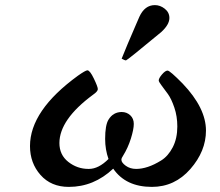

<svg xmlns="http://www.w3.org/2000/svg" viewBox="-20 -731 868 756"><path d="M98.1 -155.8Q98.1 -295.9 287.1 -433.1Q316.9 -454.1 324.2 -454.1Q334 -454.1 349.6 -421.6Q365.2 -389.2 365.2 -380.1Q365.2 -371.1 346.2 -357.9Q214.4 -260.7 213.9 -168Q213.9 -121.1 249 -93.5Q284.2 -65.9 328.1 -65.9H330.1Q368.2 -65.9 407.2 -105Q394 -142.1 394 -184.1Q394 -238.3 407.2 -259.8Q425.3 -289.6 459 -290Q479 -290 492.9 -277.1Q506.8 -264.2 506.8 -243.2Q506.8 -222.2 495.4 -185.5Q483.9 -148.9 464.8 -118.2Q458 -108.4 458 -102.1Q458 -90.8 475.1 -78.4Q492.2 -65.9 516.1 -65.9Q538.1 -65.9 562.5 -74Q586.9 -82 614.5 -99.1Q642.1 -116.2 660.2 -151.1Q678.2 -186 678.2 -232.9Q678.2 -272.9 666.5 -307.4Q654.8 -341.8 641.4 -360.4Q627.9 -378.9 616.5 -394Q605 -409.2 605 -414.1Q605 -422.9 617.9 -438Q630.9 -453.1 639.9 -453.1Q648.9 -453.1 699.2 -401.9Q791 -305.7 791 -216.8Q791 -135.7 729.5 -65.4Q668 4.9 578.1 4.9Q475.1 4.9 425.8 -66.9Q349.6 4.9 251 4.9Q181.2 4.9 139.6 -42Q98.1 -88.9 98.1 -155.8ZM459 -500Q465.8 -517.1 482.4 -557.1Q499 -597.2 513.9 -630.6Q528.8 -664.1 528.8 -665Q549.8 -710.9 589.8 -710.9Q610.8 -710.9 628.9 -696.5Q647 -682.1 647 -660.2Q647 -634.3 615.2 -605Q481.4 -494.1 476.1 -493.2Q471.2 -493.2 459 -500Z"/></svg>

Font: CMU Serif Extra
Style: BoldSlanted
Weight: 700
Italic angle: -9.46001°
Version: Version 0.7.0